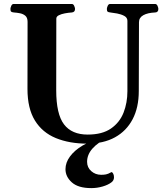

<svg xmlns="http://www.w3.org/2000/svg" viewBox="-20 -713 850 972"><path d="M683.6 -600.6 682.6 -252Q682.6 -168.9 651.4 -109.4Q620.1 -49.8 562 -17.8Q503.9 14.2 421.9 14.2Q331.5 14.2 262.9 -13.9Q194.3 -42 156.7 -103Q119.1 -164.1 119.1 -262.7L119.6 -602.5Q119.6 -623.5 108.4 -633.1Q97.2 -642.6 81.3 -645.8Q65.4 -648.9 50.3 -649.9Q40 -650.9 36.4 -654.1Q32.7 -657.2 32.7 -668Q32.7 -673.3 36.9 -683.1Q41 -692.9 49.3 -692.9H343.3Q351.6 -692.9 355.7 -683.1Q359.9 -673.3 359.9 -668Q359.9 -651.4 343.8 -649.9Q327.1 -648.9 308.8 -645.5Q290.5 -642.1 277.8 -635.7Q265.1 -629.4 265.1 -618.7L264.6 -255.9Q264.6 -135.3 304 -83.5Q343.3 -31.7 423.8 -31.7Q497.6 -31.7 541.7 -62.3Q585.9 -92.8 605.5 -142.8Q625 -192.9 625 -251V-607.4Q625 -624 608.9 -632.6Q592.8 -641.1 572.5 -644.8Q552.2 -648.4 538.6 -649.9Q528.3 -650.9 524.7 -654.1Q521 -657.2 521 -668Q521 -673.3 525.1 -683.1Q529.3 -692.9 537.6 -692.9H765.1Q773.4 -692.9 777.6 -683.1Q781.7 -673.3 781.7 -668Q781.7 -650.4 765.6 -649.9Q728 -648.4 705.8 -636.2Q683.6 -624 683.6 -600.6ZM516.1 -29.3 527.8 -17.1Q420.9 34.7 420.9 106Q420.9 134.8 441.9 153.3Q462.9 171.9 492.2 171.9Q505.9 171.9 516.4 169.9Q526.9 168 543.5 158.7Q547.4 156.7 552.2 164.6Q557.1 172.4 557.1 184.1Q557.1 200.2 544.9 209.5Q528.3 222.7 500 231Q471.7 239.3 442.4 239.3Q376 239.3 343.8 210.4Q311.5 181.6 311.5 143.6Q311.5 109.9 334.5 78.9Q357.4 47.9 397.9 23.9Q438.5 0 490.7 -11.2Z"/></svg>

Font: Gelasio SemiBold
Style: Regular
Weight: 600
Designer: Eben Sorkin
Foundry: Eben Sorkin
Version: Version 1.008